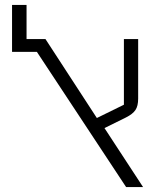

<svg xmlns="http://www.w3.org/2000/svg" viewBox="-20 -761 675 781"><path d="M130 -550H29V-741H88V-602H165L374 -281L484 -335V-602H542V-360Q542 -330 531 -313.5Q520 -297 492 -283L405 -240L562 0H493Z"/></svg>

Font: IBM Plex Sans Hebrew Light
Style: Regular
Weight: 300
Designer: Mike Abbink, Paul van der Laan, Pieter van Rosmalen, Yanek Iontef
Foundry: Bold Monday
Version: Version 1.2